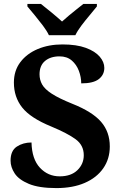

<svg xmlns="http://www.w3.org/2000/svg" viewBox="-20 -951 619 981"><path d="M268 10Q179 10 127.5 -11.5Q76 -33 55 -65Q34 -97 34 -130Q34 -181 66 -202Q98 -223 141 -223Q143 -138 184 -94Q225 -50 285 -50Q343 -50 375.5 -81.5Q408 -113 408 -158Q408 -209 366.5 -239.5Q325 -270 241 -305Q136 -348 93.5 -401.5Q51 -455 51 -529Q51 -590 84 -633.5Q117 -677 173 -700.5Q229 -724 299 -724Q371 -724 418.5 -706.5Q466 -689 489.5 -661.5Q513 -634 513 -604Q513 -569 485 -547Q457 -525 395 -525Q395 -557 383 -589Q371 -621 346.5 -642Q322 -663 284 -663Q238 -663 210 -639.5Q182 -616 182 -571Q182 -543 195.5 -519Q209 -495 245.5 -471.5Q282 -448 349 -421Q452 -380 496.5 -328.5Q541 -277 541 -203Q541 -139 507.5 -91Q474 -43 413 -16.5Q352 10 268 10ZM230 -771Q219 -794 199 -820.5Q179 -847 157.5 -873Q136 -899 120 -918V-931H189Q210 -915 242.5 -888Q275 -861 297 -841Q312 -855 332 -871.5Q352 -888 372 -904Q392 -920 406 -931H475V-918Q460 -899 438 -873Q416 -847 396 -820.5Q376 -794 365 -771Z"/></svg>

Font: Noto Serif Myanmar
Style: Bold
Weight: 700
Designer: Ben Mitchell and the Monotype Design Team
Foundry: Monotype Imaging Inc.
Version: Version 2.106; ttfautohint (v1.8.4.7-5d5b)